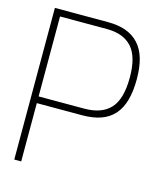

<svg xmlns="http://www.w3.org/2000/svg" viewBox="-106 -778 718 856"><g transform="rotate(15 252.5 -350.0)"><path d="M286 -700H41V0H73V-269H282Q332 -269 368.5 -282Q405 -295 429 -322Q453 -349 464.5 -390.5Q476 -432 476 -487Q476 -541 464.5 -581Q453 -621 429 -647.5Q405 -674 369.5 -687Q334 -700 286 -700ZM73 -300V-669H289Q328 -669 357 -658Q386 -647 405.5 -625Q425 -603 434.5 -568.5Q444 -534 444 -487Q444 -437 434 -401Q424 -365 403.5 -343Q383 -321 353 -310.5Q323 -300 283 -300Z"/></g></svg>

Font: Advent Pro ExtraLight
Style: Regular
Weight: 250
Version: Version 3.000